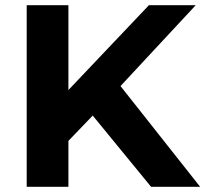

<svg xmlns="http://www.w3.org/2000/svg" viewBox="-20 -720 791 740"><path d="M227.6 -160.3 218.8 -346.8 554 -700H734.4L432.3 -375.2L341.8 -279.2ZM82.9 0V-700H243.7V0ZM562.3 0 312.8 -304.6 419.3 -420.1 751.4 0Z"/></svg>

Font: Montserrat Alternates Thin
Style: Regular
Weight: 100
Designer: Julieta Ulanovsky
Foundry: Julieta Ulanovsky
Version: Version 9.000